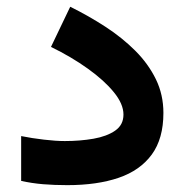

<svg xmlns="http://www.w3.org/2000/svg" viewBox="-20 -541 538 560"><path d="M169.1 -129.6Q142.9 -129.6 108.2 -133.7Q73.5 -137.7 41.7 -144.1V-13.4Q72.7 -6.5 105.7 -3.7Q138.7 -1 176.4 -1Q263.3 -1 326 -22.4Q388.7 -43.8 422.7 -90.3Q456.6 -136.7 456.6 -211.7Q456.6 -264.8 434.7 -309.8Q412.8 -354.7 374.7 -392.9Q336.6 -431 287.6 -462.9Q238.7 -494.7 184.8 -521.3L128.7 -404.2Q188.7 -374.9 236.4 -340.6Q284.2 -306.4 312.1 -272Q340.1 -237.7 340.1 -206.9Q340.1 -176.7 315.9 -160Q291.8 -143.3 252.7 -136.4Q213.7 -129.6 169.1 -129.6Z"/></svg>

Font: Vazirmatn NL
Style: Regular
Weight: 400
Designer: Saber Rastikerdar
Foundry: Saber Rastikerdar
Version: Version 33.003